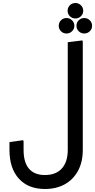

<svg xmlns="http://www.w3.org/2000/svg" viewBox="-20 -1027 633 1278"><path d="M431 -212V-746L528 -758L531 -750V-212ZM279 231Q168 231 105.5 162Q43 93 43 -29H137Q137 54 173 96Q209 138 279 138Q352 138 391.5 94.5Q431 51 431 -29H531Q531 52 499 110.5Q467 169 410.5 200Q354 231 279 231ZM43 -29V-81L134 -94L137 -86V-29ZM431 -29V-350L528 -362L531 -354V-29ZM423 -804Q401 -804 386 -819Q371 -834 371 -855Q371 -877 386 -892Q401 -907 423 -907Q444 -907 459.5 -892Q475 -877 475 -855Q475 -834 459.5 -819Q444 -804 423 -804ZM541 -804Q519 -804 504 -819Q489 -834 489 -855Q489 -877 504 -892Q519 -907 541 -907Q562 -907 577.5 -892Q593 -877 593 -855Q593 -834 577.5 -819Q562 -804 541 -804ZM482 -904Q460 -904 445 -919Q430 -934 430 -955Q430 -977 445 -992Q460 -1007 482 -1007Q503 -1007 518.5 -992Q534 -977 534 -955Q534 -934 518.5 -919Q503 -904 482 -904Z"/></svg>

Font: Fustat SemiBold
Style: Regular
Weight: 600
Designer: Mohamed Gaber, Khaled Hosny, Laura Garcia Mut
Foundry: Kief Type Foundry, Alif Type Foundry, Hard Type Foundry
Version: Version 1.007